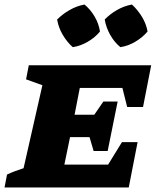

<svg xmlns="http://www.w3.org/2000/svg" viewBox="-44 -827 692 847"><path d="M-24 0 -13 -57Q4 -65 22.5 -72Q41 -79 60 -85L143 -451L71 -477L83 -539H623L587 -355H517L496 -439H308L285 -321H372L412 -379H475L431 -161H369L351 -222H265L240 -101H433L494 -200H563L524 0ZM329 -807Q356 -784 374 -753Q392 -722 397 -688Q376 -662 343.5 -643Q311 -624 277 -619Q252 -641 233 -673Q214 -705 208 -741Q232 -765 263.5 -783Q295 -801 329 -807ZM538 -807Q564 -783 582.5 -752.5Q601 -722 607 -688Q585 -662 553 -643Q521 -624 487 -619Q461 -640 442.5 -672.5Q424 -705 418 -741Q441 -765 472.5 -783Q504 -801 538 -807Z"/></svg>

Font: Piazzolla SC ExtraBold
Style: Italic
Weight: 800
Italic angle: -11.3°
Designer: Juan Pablo del Peral
Foundry: Huerta Tipografica
Version: Version 1.330